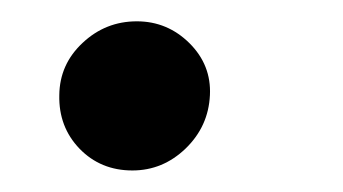

<svg xmlns="http://www.w3.org/2000/svg" viewBox="-20 -154 323 181"><path d="M104.8 6.7Q74.9 6.7 55 -13.8Q35.2 -34.4 35.9 -64.3Q36.2 -93.4 57.9 -113.6Q79.5 -133.9 109 -133.9Q137.8 -133.9 158.6 -113.3Q179.3 -92.7 177.9 -64.3Q176.5 -34.8 155 -14Q133.5 6.7 104.8 6.7Z"/></svg>

Font: Karasuma Gothic
Style: Medium Italic
Weight: 500
Italic angle: 9.39998°
Designer: Rasmus Andersson / Ryoko Nishizuka
Foundry: Genbu
Version: Version 1.00